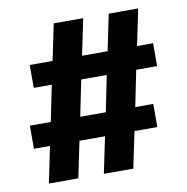

<svg xmlns="http://www.w3.org/2000/svg" viewBox="-74 -706 756 777"><g transform="rotate(-10 304.5 -317.5)"><path d="M579 -392H493L463 -244H537V-149H443L412 0H291L322 -149H217L186 0H65L96 -149H30V-244H116L146 -392H72V-486H166L197 -635H318L287 -486H392L423 -635H544L513 -486H579ZM342 -244 372 -392H267L237 -244Z"/></g></svg>

Font: Teko Semibold
Style: Regular
Weight: 600
Designer: Manushi Parikh, Jonny Pinhorn
Foundry: Indian Type Foundry
Version: Version 1.105;PS 1.0;hotconv 1.0.78;makeotf.lib2.5.61930; tt